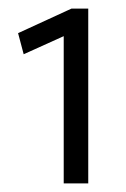

<svg xmlns="http://www.w3.org/2000/svg" viewBox="-20 -871 293 446"><path d="M146 -851H185V-445H128V-787L35 -745L22 -794Z"/></svg>

Font: Mukta Mahee Light
Style: Regular
Weight: 300
Designer: Shuchita Grover, Noopur Datye, Girish Dalvi, Yashodeep Gholap
Foundry: Ek Type
Version: Version 2.538;PS 1.000;hotconv 16.6.51;makeotf.lib2.5.65220;